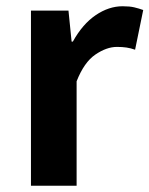

<svg xmlns="http://www.w3.org/2000/svg" viewBox="-20 -594 478 614"><path d="M79 -560H199L209 -461H213Q244 -517 286 -545.5Q328 -574 372 -574Q395 -574 409.5 -570.5Q424 -567 438 -562L412 -435Q398 -440 384.5 -442Q371 -444 354 -444Q321 -444 285 -419.5Q249 -395 225 -334V0H79Z"/></svg>

Font: Kinto Sans
Style: Bold
Weight: 700
Designer: Authors: Ryoko NISHIZUKA  (kana & ideographs); Paul D. Hunt (Latin, Greek & Cyrillic); Wenlong ZHANG  (bopomofo); Sandol
Foundry: Adobe Systems Incorporated, ookami Inc.
Version: Version 0.001